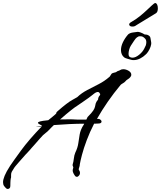

<svg xmlns="http://www.w3.org/2000/svg" viewBox="-104 -1110 1060 1265"><path d="M-53 135Q-59 135 -63 131Q-72 123 -78 114Q-84 105 -84 90Q-84 74 -73.5 48Q-63 22 -37 -18Q-17 -48 34.5 -118.5Q86 -189 170 -276Q173 -277 173 -279Q173 -282 166.5 -285.5Q160 -289 153 -293Q146 -297 146 -301Q146 -306 160 -310Q174 -314 214 -318Q227 -329 240.5 -339.5Q254 -350 260 -356Q265 -360 266 -362Q267 -364 267 -365V-366Q267 -368 268.5 -370.5Q270 -373 275 -377Q340 -434 371.5 -451Q403 -468 405 -470Q433 -497 470.5 -516.5Q508 -536 546 -555.5Q584 -575 615 -602Q619 -604 623 -611.5Q627 -619 631 -624Q636 -629 649 -631.5Q662 -634 664 -637Q668 -641 675.5 -643Q683 -645 687 -648Q696 -654 708 -654Q726 -654 743.5 -643.5Q761 -633 761 -618Q761 -608 753 -600Q747 -593 737.5 -587.5Q728 -582 722 -574Q716 -567 706 -561.5Q696 -556 691 -551Q645 -496 606 -439.5Q567 -383 535 -327Q549 -328 557 -322Q565 -316 565 -309Q565 -296 542 -296Q537 -296 530.5 -295.5Q524 -295 516 -295Q488 -241 467.5 -186.5Q447 -132 436 -89.5Q425 -47 422 -28Q422 -18 417.5 -6Q413 6 415 8Q418 12 420.5 17.5Q423 23 423 30Q423 44 408 54Q406 55 402 55Q395 55 390.5 49Q386 43 382 36Q379 30 377 24.5Q375 19 375 13Q375 7 378 -2Q379 -3 379 -5Q379 -10 376 -15.5Q373 -21 375 -28Q380 -42 382.5 -65Q385 -88 392 -104Q408 -137 412 -166.5Q416 -196 421 -224.5Q426 -253 444 -283Q444 -282 446.5 -286Q449 -290 451 -295Q407 -295 353.5 -292.5Q300 -290 251 -286Q243 -278 234.5 -270Q226 -262 217 -252Q209 -243 198 -235Q187 -227 179 -219Q172 -212 156.5 -194.5Q141 -177 126 -159.5Q111 -142 104 -135Q101 -131 92.5 -121.5Q84 -112 75.5 -103Q67 -94 64 -91Q34 -57 19 -40Q4 -23 -2 -15.5Q-8 -8 -10 -5Q-12 -2 -14.5 2.5Q-17 7 -26 21Q-31 30 -31 42V51Q-31 55 -31 58.5Q-31 62 -33 66Q-35 75 -35.5 92Q-36 109 -36 116Q-36 126 -41.5 130.5Q-47 135 -53 135ZM407 -322H465L473 -339L474 -340Q501 -367 510.5 -382Q520 -397 522 -407.5Q524 -418 526.5 -428Q529 -438 542 -454Q543 -470 551.5 -479Q560 -488 553 -495Q549 -504 540 -504Q528 -504 507 -486Q498 -478 481 -466Q464 -454 446 -441.5Q428 -429 415.5 -420.5Q403 -412 403 -412L402 -411Q395 -408 365 -384.5Q335 -361 292 -323Q311 -323 329 -323.5Q347 -324 363 -324Q375 -324 386 -323Q397 -322 407 -322ZM172 -279 170 -276Q162 -274 136 -274H135Q130 -274 137 -275Q144 -276 155 -277.5Q166 -279 172 -279ZM776 -714Q772 -714 768 -714.5Q764 -715 760 -716Q749 -719 735 -723Q721 -727 714 -732Q703 -741 698 -753.5Q693 -766 693 -780Q693 -805 706 -832Q719 -859 740 -883Q751 -893 772 -896Q793 -899 802 -900Q809 -901 822.5 -896Q836 -891 849 -883Q852 -882 854.5 -882.5Q857 -883 861 -882Q869 -881 877.5 -875Q886 -869 887 -861L892 -832Q894 -819 888 -802Q882 -785 872.5 -770.5Q863 -756 855 -750Q841 -736 820 -725Q799 -714 776 -714ZM769 -730Q789 -730 812.5 -749Q836 -768 847 -791L857 -812Q860 -823 860 -832Q860 -847 852.5 -855Q845 -863 838 -867Q835 -869 831 -870Q827 -871 821 -871Q818 -871 815 -871Q812 -871 809 -870Q806 -869 798 -863.5Q790 -858 779 -841L758 -809Q751 -798 747 -783Q743 -768 743 -756Q743 -739 751 -735Q757 -730 769 -730ZM767 -935Q757 -935 752 -939.5Q747 -944 747 -948Q747 -952 749.5 -956Q752 -960 761 -965Q791 -982 817 -1003Q843 -1024 863.5 -1043.5Q884 -1063 895 -1073Q903 -1080 909 -1085Q915 -1090 919 -1090Q926 -1090 931 -1080.5Q936 -1071 936 -1055Q936 -1045 933.5 -1036.5Q931 -1028 924 -1023Q924 -1023 910 -1014.5Q896 -1006 875.5 -993.5Q855 -981 834.5 -968.5Q814 -956 800 -947.5Q786 -939 785 -938Q781 -936 776 -935.5Q771 -935 767 -935Z"/></svg>

Font: Vujahday Script
Style: Regular
Weight: 400
Designer: Robert E. Leuschke
Foundry: Robert E. Leuschke
Version: Version 1.010; ttfautohint (v1.8.3)